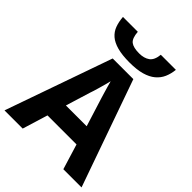

<svg xmlns="http://www.w3.org/2000/svg" viewBox="-263 -1082 1216 1216"><g transform="rotate(45 345.0 -474.5)"><path d="M0 0 252 -717H437L690 0H527L475 -170H215L163 0ZM253 -297H439L387 -463Q383 -475 377.5 -493.5Q372 -512 366 -532Q360 -552 354.5 -571.5Q349 -591 345 -606Q342 -592 336 -570.5Q330 -549 324 -527.5Q318 -506 312.5 -488.5Q307 -471 304 -463ZM245 -949Q249 -894 272.5 -876Q296 -858 348 -858Q391 -858 418.5 -877.5Q446 -897 451 -949H586Q582 -910 568 -878Q554 -846 526 -822.5Q498 -799 454 -786.5Q410 -774 345 -774Q279 -774 235 -786Q191 -798 165 -820.5Q139 -843 127 -875.5Q115 -908 112 -949Z"/></g></svg>

Font: BC Sans
Style: Bold
Weight: 700
Designer: Monotype Design Team
Province of B.C.
Foundry: Monotype Imaging Inc.
Version: Version 2.000;GOOG;noto-source:20170915:90ef993387c0